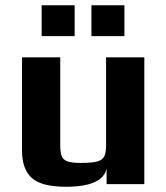

<svg xmlns="http://www.w3.org/2000/svg" viewBox="-20 -703 635 733"><path d="M139 -683H265V-565H139ZM329 -683H455V-565H329ZM64 -129V-484H210V-149Q210 -121 215.5 -107Q221 -93 237.5 -87Q254 -81 288 -81Q331 -81 351 -86.5Q371 -92 378 -106Q385 -120 385 -149V-484H531V0H387V-59Q371 10 232 10Q139 10 101.5 -23.5Q64 -57 64 -129Z"/></svg>

Font: Play
Style: Bold
Weight: 700
Designer: Jonas Hecksher (Cyrillic expansion: Cyreal)
Foundry: Jonas Hecksher, Playtype, e-types AS
Version: Version 2.101; ttfautohint (v1.5.65-e2d9)